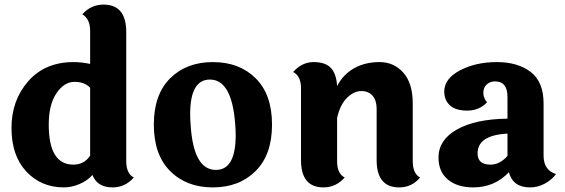

<svg xmlns="http://www.w3.org/2000/svg" viewBox="-20 -804 2456 835"><path d="M372 -422Q349 -448 304 -448Q259 -448 225.5 -398.5Q192 -349 192 -262Q192 -88 299 -88Q346 -88 372 -127ZM529 -665V-103Q529 -49 562 -32Q524 11 470 11Q403 11 382 -43Q360 -18 325.5 -3.5Q291 11 258 11Q159 11 94.5 -58Q30 -127 30 -247.5Q30 -368 103 -451Q176 -534 300 -534Q335 -534 372 -526V-671Q372 -721 338 -742Q376 -784 430 -784Q529 -784 529 -665Z M893 -458Q807 -458 807 -308Q807 -286 809 -262Q821 -65 919 -65Q1005 -65 1005 -216Q1005 -237 1003 -262Q989 -458 893 -458ZM720 -463.5Q791 -534 906 -534Q1021 -534 1092 -463.5Q1163 -393 1163 -262Q1163 -131 1091.5 -60Q1020 11 905.5 11Q791 11 720 -60Q649 -131 649 -262Q649 -393 720 -463.5Z M1775 -354V-103Q1775 -49 1807 -32Q1771 11 1716 11Q1618 11 1618 -108V-331Q1618 -367 1600.5 -387.5Q1583 -408 1551 -408Q1519 -408 1489 -378.5Q1459 -349 1446 -291V-103Q1446 -49 1479 -32Q1441 11 1387 11Q1289 11 1289 -108V-421Q1289 -473 1255 -491Q1293 -534 1344 -534Q1395 -534 1419 -508.5Q1443 -483 1446 -430Q1473 -481 1520.5 -507.5Q1568 -534 1630.5 -534Q1693 -534 1734 -488Q1775 -442 1775 -354Z M2057 -137Q2057 -88 2113 -88Q2154 -88 2187 -126V-223Q2057 -216 2057 -137ZM2344 -354V-127Q2344 -64 2398 -47Q2380 -22 2349.5 -5.5Q2319 11 2285 11Q2211 11 2193 -55Q2131 11 2038 11Q1969 11 1928 -23Q1887 -57 1887 -119Q1887 -195 1966.5 -240.5Q2046 -286 2187 -288V-383Q2187 -450 2133 -450Q2111 -450 2096.5 -436.5Q2082 -423 2082 -400.5Q2082 -378 2098 -359Q2064 -323 2012.5 -323Q1961 -323 1936.5 -346Q1912 -369 1912 -406Q1912 -462 1980.5 -498Q2049 -534 2140.5 -534Q2232 -534 2288 -491Q2344 -448 2344 -354Z"/></svg>

Font: Laila
Style: Bold
Weight: 700
Designer: Hitesh Malaviya
Foundry: Indian Type Foundry
Version: Version 1.302;PS 1.0;hotconv 1.0.78;makeotf.lib2.5.61930; tt